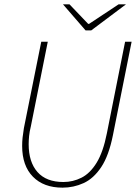

<svg xmlns="http://www.w3.org/2000/svg" viewBox="-20 -852 634 884"><path d="M268 12Q181 12 131.5 -38.5Q82 -89 82 -180Q82 -200 84 -219Q86 -238 90 -262L170 -660H200L122 -270Q116 -246 114 -226Q112 -206 112 -188Q112 -106 152.5 -60Q193 -14 272 -14Q316 -14 355.5 -34Q395 -54 425 -103Q455 -152 472 -238L556 -660H586L500 -230Q481 -135 446 -82.5Q411 -30 365 -9Q319 12 268 12ZM374 -712 270 -832H300L386 -742H390L526 -832H560L400 -712Z"/></svg>

Font: Source Sans 3 ExtraLight ExtraLight
Style: Italic
Weight: 250
Italic angle: -11°
Version: Version 3.052;hotconv 1.1.0;makeotfexe 2.6.0